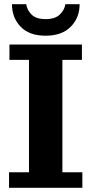

<svg xmlns="http://www.w3.org/2000/svg" viewBox="-20 -894 435 914"><path d="M23 0V-74H118V-609H25V-682H370V-609H277V-74H372V0ZM197 -724Q119 -724 78 -767Q37 -810 37 -874H105Q108 -848 129.5 -825.5Q151 -803 197 -803Q243 -803 265.5 -825.5Q288 -848 291 -874H359Q359 -810 317 -767Q275 -724 197 -724Z"/></svg>

Font: Montagu Slab 144pt SemiBold
Style: Regular
Weight: 600
Version: Version 1.000